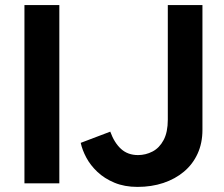

<svg xmlns="http://www.w3.org/2000/svg" viewBox="-20 -720 881 754"><path d="M76 0V-700H213V0ZM520 14Q469 14 429.5 -2.5Q390 -19 362.5 -45Q335 -71 319 -101Q303 -131 297 -159L413 -203Q429 -159 455.5 -135Q482 -111 522 -111Q552 -111 579 -125Q606 -139 622.5 -170Q639 -201 639 -250V-700H775V-210Q775 -158 756 -116.5Q737 -75 702.5 -46Q668 -17 621.5 -1.5Q575 14 520 14Z"/></svg>

Font: Figtree
Style: Bold
Weight: 700
Designer: Erik Kennedy
Foundry: Erik Kennedy
Version: Version 2.001;gftools[0.9.30]